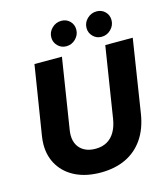

<svg xmlns="http://www.w3.org/2000/svg" viewBox="-131 -1005 983 1121"><g transform="rotate(-15 361.0 -445.0)"><path d="M339.7 12.3Q253.7 12.3 190.3 -18Q127 -48.3 92.2 -103.5Q57.3 -158.7 57.3 -231.7Q57.3 -244.3 58.5 -256.8Q59.7 -269.3 61.7 -282.7L128.3 -700H294.3L226.7 -270.7Q225.7 -263.7 225.2 -256.7Q224.7 -249.7 224.7 -243Q224.7 -208.3 239.5 -182.7Q254.3 -157 281.5 -143.3Q308.7 -129.7 345.3 -129.7Q386 -129.7 415.3 -146.3Q444.7 -163 463.2 -195Q481.7 -227 488.7 -271.3L556.3 -700H722.3L653.7 -260.3Q640 -172 598.7 -111.2Q557.3 -50.3 491.8 -19Q426.3 12.3 339.7 12.3ZM548.7 -752Q518 -752 497.2 -773.3Q476.3 -794.7 476.3 -823.7Q476.3 -856.7 500.5 -880Q524.7 -903.3 557.3 -903.3Q588.3 -903.3 608.8 -882.7Q629.3 -862 629.3 -831.7Q629.3 -799.7 605.5 -775.8Q581.7 -752 548.7 -752ZM335.7 -752Q305 -752 284.2 -773.3Q263.3 -794.7 263.3 -823.7Q263.3 -856.7 287.5 -880Q311.7 -903.3 344.3 -903.3Q375.3 -903.3 395.8 -882.7Q416.3 -862 416.3 -831.7Q416.3 -799.7 392.5 -775.8Q368.7 -752 335.7 -752Z"/></g></svg>

Font: MuseoModerno Thin
Style: Italic
Weight: 100
Italic angle: -9°
Designer: Pablo Cosgaya, Héctor Gatti, Marcela Romero, and the Authors of The MuseoModerno Project.
Foundry: Omnibus-Type Team
Version: Version 1.003